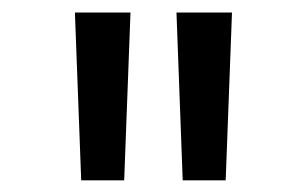

<svg xmlns="http://www.w3.org/2000/svg" viewBox="-20 -748 502 314"><path d="M112.8 -453.1 102.5 -727.5H193.4L183.1 -453.1ZM278.8 -453.1 268.6 -727.5H359.4L349.1 -453.1Z"/></svg>

Font: GitLab Sans
Style: Regular
Weight: 400
Designer: Rasmus Andersson
Foundry: Modifications by GitLab B.V., manufactured by rsms
Version: Version 4.000;git-c8fb6b7